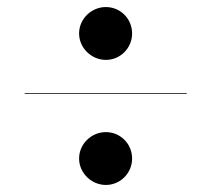

<svg xmlns="http://www.w3.org/2000/svg" viewBox="-20 -650 600 545"><path d="M204.5 -555C204.5 -514 239.5 -480 280.5 -480C322 -480 355 -514 355 -555C355 -596.5 322 -630 280.5 -630C239.5 -630 204.5 -596.5 204.5 -555ZM50 -386V-384H510V-386ZM204.5 -200C204.5 -159 239.5 -125 280.5 -125C322 -125 355 -159 355 -200C355 -241.5 322 -275 280.5 -275C239.5 -275 204.5 -241.5 204.5 -200Z"/></svg>

Font: Bodoni* 96pt
Style: Bold Italic
Weight: 700
Italic angle: -13°
Version: Version 2.3